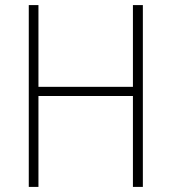

<svg xmlns="http://www.w3.org/2000/svg" viewBox="-20 -734 673 754"><path d="M541 0H502V-357H131V0H93V-714H131V-393H502V-714H541Z"/></svg>

Font: Noto Sans Georgian SemiCondensed ExtraLight
Style: Regular
Weight: 200
Width: 4
Designer: Monotype Design Team, Akaki Razmadze
Foundry: Google LLC
Version: Version 2.005; ttfautohint (v1.8.4.7-5d5b)